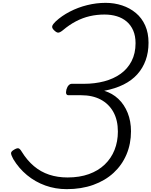

<svg xmlns="http://www.w3.org/2000/svg" viewBox="-20 -1308 1062 1347"><path d="M448 19Q369 19 298 -6.5Q227 -32 169.5 -79.5Q112 -127 73 -192Q59 -218 57.5 -231.5Q56 -245 79 -258Q99 -270 109.5 -267.5Q120 -265 133 -243Q170 -183 218 -142.5Q266 -102 325 -82.5Q384 -63 454 -63Q538 -63 603.5 -86.5Q669 -110 714.5 -153.5Q760 -197 783.5 -256Q807 -315 807 -385Q807 -465 775.5 -522Q744 -579 686.5 -609.5Q629 -640 548 -640H460Q449 -640 445 -649.5Q441 -659 446 -680Q452 -700 462 -710Q472 -720 483 -720H568Q645 -720 711 -737.5Q777 -755 826 -790Q875 -825 903 -879Q931 -933 931 -1005Q931 -1056 914.5 -1094Q898 -1132 868.5 -1157Q839 -1182 799.5 -1194Q760 -1206 713 -1206Q659 -1206 609.5 -1194.5Q560 -1183 513 -1158.5Q466 -1134 420 -1095Q400 -1079 388 -1079Q376 -1079 358 -1097Q343 -1112 346.5 -1125Q350 -1138 371 -1158Q413 -1197 470 -1226.5Q527 -1256 591.5 -1272Q656 -1288 721 -1288Q782 -1288 836.5 -1270Q891 -1252 933 -1217Q975 -1182 998.5 -1129.5Q1022 -1077 1022 -1008Q1022 -941 1002 -885.5Q982 -830 943.5 -787Q905 -744 847 -715Q789 -686 711 -671Q768 -654 810 -614.5Q852 -575 875.5 -516.5Q899 -458 899 -387Q899 -299 867.5 -224.5Q836 -150 777 -95.5Q718 -41 634.5 -11Q551 19 448 19Z"/></svg>

Font: Playwrite NL
Style: Regular
Weight: 400
Designer: Veronika Burian, José Scaglione
Foundry: TypeTogether
Version: Version 1.002